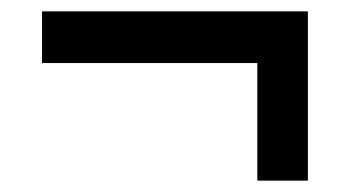

<svg xmlns="http://www.w3.org/2000/svg" viewBox="-20 -461 616 338"><path d="M433 -143V-350H54V-441H522V-143Z"/></svg>

Font: Nunitoga
Style: Bold
Weight: 700
Designer: Vernon Adams
Foundry: Vernon Adams
Version: Version 1.0